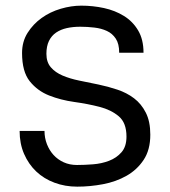

<svg xmlns="http://www.w3.org/2000/svg" viewBox="-20 -660 615 693"><path d="M522.5 -173.8Q522.5 -119.1 498.5 -83Q474.6 -46.9 436.5 -25.4Q398.4 -3.9 351.6 4.9Q304.7 13.7 258.8 13.7Q214.8 13.7 176.8 -0.5Q138.7 -14.6 110.8 -41Q83 -67.4 66.9 -104.5Q50.8 -141.6 50.8 -187.5H140.6Q140.6 -162.1 149.4 -139.6Q158.2 -117.2 173.3 -100.6Q188.5 -84 210 -74.2Q231.4 -64.5 257.8 -64.5Q284.2 -64.5 315.4 -66.9Q346.7 -69.3 373.5 -79.6Q400.4 -89.8 418.5 -110.4Q436.5 -130.9 436.5 -167Q436.5 -216.8 408.7 -240.2Q380.9 -263.7 338.9 -274.4Q296.9 -285.2 248 -292Q199.2 -298.8 157.2 -315.4Q115.2 -332 87.4 -366.7Q59.6 -401.4 59.6 -468.8Q59.6 -509.8 79.6 -541.5Q99.6 -573.2 130.4 -595.2Q161.1 -617.2 199.2 -628.4Q237.3 -639.6 273.4 -639.6Q315.4 -639.6 355.5 -630.9Q395.5 -622.1 427.2 -602.5Q459 -583 478.5 -550.3Q498 -517.6 498 -469.7H410.2Q410.2 -502 397.9 -520.5Q385.7 -539.1 365.7 -548.3Q345.7 -557.6 320.3 -560.5Q294.9 -563.5 269.5 -563.5Q243.2 -563.5 221.2 -558.6Q199.2 -553.7 182.6 -542.5Q166 -531.2 156.7 -512.2Q147.5 -493.2 147.5 -465.8Q147.5 -435.5 163.6 -417Q179.7 -398.4 206.1 -387.2Q232.4 -376 266.1 -369.1Q299.8 -362.3 335 -355Q370.1 -347.7 403.8 -336.4Q437.5 -325.2 463.9 -305.2Q490.2 -285.2 506.3 -253.4Q522.5 -221.7 522.5 -173.8Z"/></svg>

Font: Myanmar PaOh One
Style: Regular
Weight: 400
Designer: Debbi Hosken
Foundry: SIL
Version: Version 2.8